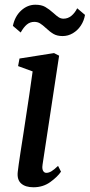

<svg xmlns="http://www.w3.org/2000/svg" viewBox="-20 -782 380 812"><path d="M55 -54.5Q57.5 -78 66.8 -138.5Q76 -199 79.5 -220Q109 -411.5 118 -480L56.5 -502.5L62.5 -534.5L208.5 -557.5L230 -546.5L160 -86Q159 -79 159 -75.5Q159 -63.5 163.8 -57.2Q168.5 -51 176 -51Q186.5 -51 197.8 -57.8Q209 -64.5 225.5 -80.5L238 -56Q223 -34 192.5 -12Q162 10 121.5 10Q87.5 10 69.5 -6Q51.5 -22 55 -54.5ZM34.5 -672.5Q43 -713.5 69.8 -737.8Q96.5 -762 129.5 -762Q155 -762 171.2 -752.8Q187.5 -743.5 206.5 -726.5Q219.5 -714.5 228.5 -708.8Q237.5 -703 248.5 -703Q267 -703 281.8 -715Q296.5 -727 306.5 -747L339.5 -719Q335.5 -694.5 322 -674Q308.5 -653.5 288.2 -641.5Q268 -629.5 245 -629.5Q222 -629.5 206.8 -638.2Q191.5 -647 174 -663.5Q160 -676.5 149.5 -683Q139 -689.5 125 -689.5Q107 -689.5 93.5 -678.2Q80 -667 67.5 -644.5Z"/></svg>

Font: Merriweather Text
Style: Italic
Weight: 400
Italic angle: -7.8°
Designer: Eben Sorkin
Foundry: Eben Sorkin
Version: Version 2.100